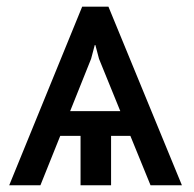

<svg xmlns="http://www.w3.org/2000/svg" viewBox="-20 -548 574 568"><path d="M365.7 -146H308.6V0H218.3V-146H158.2L99.6 0H7.3L223.1 -528.3H300.8L518.1 0H425.3ZM187.5 -219.2H335.9L272.9 -374L262.2 -414.6H260.3L249.5 -374Z"/></svg>

Font: Roboto Web
Style: Regular
Weight: 400
Designer: Google
Version: Version 1.200310; 2013